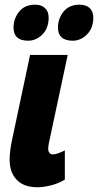

<svg xmlns="http://www.w3.org/2000/svg" viewBox="-20 -787 417 817"><path d="M139.2 9.8Q82 9.8 51.5 -21.5Q21 -52.7 21 -107.9Q21 -127.9 24.2 -151.4Q27.3 -174.8 32.2 -195.8L107.9 -553.2H268.1L188 -178.2Q187.5 -172.9 186.3 -167Q185.1 -161.1 185.1 -152.8Q185.1 -143.6 190.2 -136.7Q195.3 -129.9 205.1 -129.9Q213.9 -129.9 229 -135.3Q244.1 -140.6 255.9 -147V-22.9Q229 -6.3 197 1.7Q165 9.8 139.2 9.8ZM289.6 -613.8Q226.6 -613.8 226.6 -669.9Q226.6 -707.5 250.2 -737.3Q273.9 -767.1 318.8 -767.1Q346.2 -767.1 361.6 -752.7Q377 -738.3 377 -711.9Q377 -667.5 350.3 -640.6Q323.7 -613.8 289.6 -613.8ZM99.6 -613.8Q37.6 -613.8 37.6 -669.9Q37.6 -707.5 61.3 -737.3Q85 -767.1 129.9 -767.1Q155.8 -767.1 171.4 -752.7Q187 -738.3 187 -711.9Q187 -667.5 160.6 -640.6Q134.3 -613.8 99.6 -613.8Z"/></svg>

Font: Open Sans Condensed ExtraBold
Style: Italic
Weight: 800
Width: 3
Italic angle: -12°
Designer: Monotype Design Team
Foundry: Monotype Imaging Inc.
Version: Version 3.003; ttfautohint (v1.8.4)